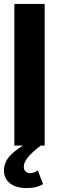

<svg xmlns="http://www.w3.org/2000/svg" viewBox="-23 -740 297 976"><path d="M50 0V-720H204V0ZM113 216Q58 216 27.5 191.5Q-3 167 -3 127Q-3 83 31.5 48Q66 13 124 -17L184 0Q135 38 116.5 62.5Q98 87 98 107Q98 123 107 131.5Q116 140 129 140Q151 140 169 126L196 196Q182 205 162 210.5Q142 216 113 216Z"/></svg>

Font: Instrument Sans
Style: Bold
Weight: 700
Designer: Rodrigo Fuenzalida
Foundry: fragTYPE
Version: Version 1.000; ttfautohint (v1.8.4.7-5d5b);gftools[0.9.28]